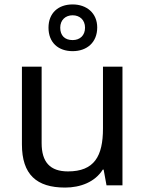

<svg xmlns="http://www.w3.org/2000/svg" viewBox="-20 -837 658 867"><path d="M308 -606C372 -606 419 -645 419 -713C419 -778 371 -817 308 -817C243 -817 199 -778 199 -712C199 -645 243 -606 308 -606ZM308 -656C272 -656 252 -677 252 -712C252 -747 276 -768 308 -768C340 -768 364 -747 364 -712C364 -677 341 -656 308 -656ZM533 -536H445V-257C445 -132 406 -63 287 -63C206 -63 168 -105 168 -191V-536H79V-185C79 -49 145 10 274 10C343 10 409 -15 444 -71H448L461 0H533Z"/></svg>

Font: Noto Sans Hebrew Droid
Style: Bold
Weight: 700
Designer: Monotype Design Team
Foundry: Monotype Imaging Inc.
Version: Version 1.100